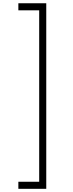

<svg xmlns="http://www.w3.org/2000/svg" viewBox="-20 -939 453 1190"><path d="M266.7 -918.8H93.8V-875H222.9V187.5H93.8V231.3H266.7Z"/></svg>

Font: Manrope3 Thin
Style: Regular
Weight: 100
Width: 4
Designer: Mikhail Sharanda
Foundry: Mikhail Sharanda
Version: Version 3.000;PS 003.000;hotconv 1.0.88;makeotf.lib2.5.64775